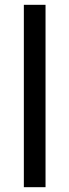

<svg xmlns="http://www.w3.org/2000/svg" viewBox="-20 -777 288 797"><path d="M79 0V-757H169V0Z"/></svg>

Font: Plus Jakarta Text
Style: Regular
Weight: 400
Designer: Gumpita Rahayu
Foundry: Tokotype Studio
Version: Version 1.000